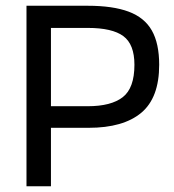

<svg xmlns="http://www.w3.org/2000/svg" viewBox="-20 -647 603 667"><path d="M288 -203H128V-278H285Q366 -278 406.5 -309.5Q447 -341 447 -422Q447 -493 408.5 -521.5Q370 -550 285 -550H128V-627H285Q372 -627 427 -606.5Q482 -586 507.5 -541Q533 -496 533 -422Q533 -307 470.5 -255Q408 -203 288 -203ZM157 0H72V-627H157Z"/></svg>

Font: Blinker
Style: Regular
Weight: 400
Designer: Juergen Huber
Foundry: supertype
Version: 1.017